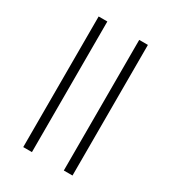

<svg xmlns="http://www.w3.org/2000/svg" viewBox="-149 -666 665 746"><g transform="rotate(30 183.5 -293.0)"><path d="M255 0H294V-586H255ZM73 0H112V-586H73Z"/></g></svg>

Font: Noto Sans Hebrew ExtraCondensed ExtraLight
Style: Regular
Weight: 200
Width: 2
Designer: Monotype Design Team
Foundry: Monotype Imaging Inc.
Version: Version 2.004